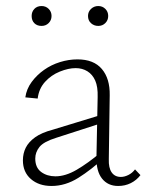

<svg xmlns="http://www.w3.org/2000/svg" viewBox="-20 -613 486 637"><path d="M372 4Q338 4 318.5 -20.5Q299 -45 300 -92L304 -291Q305 -325 296 -345.5Q287 -366 270 -376.5Q253 -387 231 -387Q207 -387 178.5 -375.5Q150 -364 129.5 -341.5Q109 -319 105 -286L64 -290Q68 -318 85 -341Q102 -364 126 -381Q150 -398 179 -407Q208 -416 237 -416Q291 -416 318 -384Q345 -352 344 -297L341 -85Q340 -56 350.5 -41Q361 -26 381 -26Q393 -26 406 -32.5Q419 -39 428 -51L446 -32Q433 -15 414 -5.5Q395 4 372 4ZM151 4Q109 4 82.5 -19Q56 -42 56 -81Q56 -104 65.5 -123Q75 -142 96.5 -157.5Q118 -173 156 -183L323 -234L328 -208L167 -156Q125 -143 111 -125.5Q97 -108 97 -87Q97 -57 116.5 -42.5Q136 -28 164 -28Q197 -28 234 -49.5Q271 -71 314 -107L325 -89Q283 -50 240 -23Q197 4 151 4ZM118 -527Q103 -527 94 -536Q85 -545 85 -560Q85 -574 94 -583.5Q103 -593 118 -593Q132 -593 141.5 -583.5Q151 -574 151 -560Q151 -546 141.5 -536.5Q132 -527 118 -527ZM306 -527Q292 -527 282 -536Q272 -545 272 -560Q272 -574 282 -583.5Q292 -593 306 -593Q320 -593 329.5 -583.5Q339 -574 339 -560Q339 -546 329.5 -536.5Q320 -527 306 -527Z"/></svg>

Font: Ysabeau ExtraLight
Style: Regular
Weight: 250
Designer: Christian Thalmann (Catharsis Fonts)
Version: Version 2.002